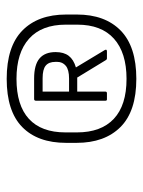

<svg xmlns="http://www.w3.org/2000/svg" viewBox="55 -798 437 588"><g transform="rotate(-90 274.0 -503.5)"><path d="M327 -305Q228 -305 179.5 -353.5Q131 -402 131 -488V-520Q131 -607 179.5 -654.5Q228 -702 327 -702Q426 -702 475 -654Q524 -606 524 -520V-487Q524 -401 475 -353Q426 -305 327 -305ZM327 -335Q407 -335 450 -373.5Q493 -412 493 -486V-521Q493 -595 450 -633.5Q407 -672 327 -672Q246 -672 204.5 -634Q163 -596 163 -522V-487Q163 -413 204.5 -374Q246 -335 327 -335ZM264 -395Q260 -395 260 -400V-612Q260 -618 265 -618H328Q370 -618 389.5 -601.5Q409 -585 409 -552Q409 -527 397.5 -512Q386 -497 362 -490L415 -402Q419 -395 411 -395H390Q386 -395 384 -399L331 -486H288V-400Q288 -395 283 -395ZM288 -511H328Q355 -511 367 -521Q379 -531 379 -547V-553Q379 -573 367.5 -582.5Q356 -592 329 -592H288Z"/></g></svg>

Font: Sofia Sans Semi Condensed Light
Style: Italic
Weight: 300
Italic angle: -9°
Version: Version 4.100